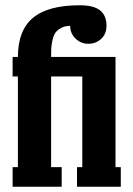

<svg xmlns="http://www.w3.org/2000/svg" viewBox="-20 -708 506 728"><path d="M213.9 0H27.8V-74.2H47.9V-418H27.8V-492.2H47.9Q47.9 -592.8 105 -640.4Q162.1 -688 282.2 -688Q335.4 -688 359.6 -668.5Q383.8 -648.9 383.8 -610.8Q383.8 -579.1 363.5 -560.5Q343.3 -542 314.9 -542Q287.1 -542 266.6 -561.5Q246.1 -581.1 246.1 -609.9Q225.6 -609.9 211.2 -601.8Q196.8 -593.8 189.7 -583.3Q182.6 -572.8 178.7 -554.2Q174.8 -535.6 174.3 -523.9Q173.8 -512.2 173.8 -492.2H418V-74.2H438V0H272V-74.2H292V-418H173.8V-74.2H213.9Z"/></svg>

Font: Margherita Black
Style: Regular
Weight: 900
Designer: James Puckett
Foundry: Dunwich Type Founders
Version: Version 1.008;hotconv 1.0.109;makeotfexe 2.5.65596